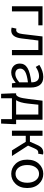

<svg xmlns="http://www.w3.org/2000/svg" viewBox="1290 -1887 789 3409"><g transform="rotate(90 1684.5 -182.5)"><path d="M91.8 0V-543H429.7V-468.8H182.6V0Z M519.5 12.7Q495.1 12.7 469.7 4.9L488.3 -79.1Q502 -75.2 511.7 -75.2Q572.3 -75.2 585 -191.4Q602.5 -333 627 -543H960V0H868.2V-468.8H699.2Q673.8 -255.9 662.1 -168Q640.6 12.7 519.5 12.7Z M1267.6 12.7Q1197.3 12.7 1152.8 -28.3Q1108.4 -69.3 1108.4 -140.6Q1108.4 -228.5 1188 -276.4Q1267.6 -324.2 1442.4 -343.8Q1442.4 -481.4 1331.1 -481.4Q1253.9 -481.4 1168 -422.9L1131.8 -486.3Q1240.2 -556.6 1345.7 -556.6Q1441.4 -556.6 1487.8 -497.6Q1534.2 -438.5 1534.2 -334V0H1459L1451.2 -65.4H1448.2Q1354.5 12.7 1267.6 12.7ZM1293.9 -59.6Q1361.3 -59.6 1442.4 -131.8V-284.2Q1309.6 -267.6 1253.9 -234.9Q1198.2 -202.1 1198.2 -147.5Q1198.2 -103.5 1224.6 -81.5Q1251 -59.6 1293.9 -59.6Z M1758.8 -74.2H2013.7V-468.8H1838.9L1819.3 -285.2Q1803.7 -140.6 1758.8 -74.2ZM2105.5 -74.2H2183.6V-16.6L2173.8 192.4H2095.7V0H1724.6V192.4H1645.5L1636.7 -16.6V-74.2H1662.1Q1688.5 -86.9 1706.1 -133.3Q1723.6 -179.7 1738.3 -301.8L1767.6 -543H2105.5Z M2565.4 -286.1 2750 0H2650.4L2498 -245.1H2390.6V0H2299.8V-543H2390.6V-319.3H2496.1L2549.8 -440.4Q2579.1 -507.8 2611.8 -532.2Q2644.5 -556.6 2692.4 -556.6Q2708 -556.6 2723.6 -550.8L2708 -464.8Q2699.2 -467.8 2690.4 -467.8Q2666 -467.8 2648.4 -453.1Q2630.9 -438.5 2611.3 -392.6Z M3244.6 -64.5Q3170.9 12.7 3066.4 12.7Q2961.9 12.7 2888.2 -64.5Q2814.5 -141.6 2814.5 -271.5Q2814.5 -401.4 2888.2 -479Q2961.9 -556.6 3066.4 -556.6Q3170.9 -556.6 3244.6 -479Q3318.4 -401.4 3318.4 -271.5Q3318.4 -141.6 3244.6 -64.5ZM2953.1 -120.6Q2996.1 -63.5 3066.4 -63.5Q3136.7 -63.5 3180.7 -120.6Q3224.6 -177.7 3224.6 -271.5Q3224.6 -365.2 3180.7 -423.3Q3136.7 -481.4 3066.4 -481.4Q2996.1 -481.4 2953.1 -423.3Q2910.2 -365.2 2910.2 -271.5Q2910.2 -177.7 2953.1 -120.6Z"/></g></svg>

Font: Nasu
Style: Regular
Weight: 400
Designer: Ryoko NISHIZUKA (kana &amp; ideographs); Paul D. Hunt (Latin, Greek &amp; Cyrillic); Wenlong ZHANG (bopomofo); Sandoll C
Version: Version 2014.1215